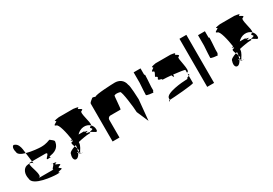

<svg xmlns="http://www.w3.org/2000/svg" viewBox="20 -1494 2883 2030"><g transform="rotate(-30 1462.0 -478.5)"><path d="M39 -291C39 -201 276 -182 320 -182C405 -182 308 -188 364 -200C444 -212 339 -227 383 -244C450 -262 332 -276 364 -288C398 -296 362 -301 337 -304C361 -292 281 -244 320 -244H133C193 -244 110 -394 124 -426C114 -426 102 -425 88 -421C51 -409 22 -360 39 -291ZM63 -604C46 -664 73 -689 89 -676C124 -664 136 -623 141 -591L147 -541C100 -554 63 -574 63 -604ZM124 -426C126 -430 128 -432 133 -432H161L165 -404C162 -416 147 -425 124 -426ZM147 -541 161 -432H320C387 -432 276 -370 320 -370C405 -370 308 -376 364 -388C444 -400 473 -446 478 -494C478 -510 448 -525 435 -538C419 -537 394 -516 320 -516C299 -516 214 -522 147 -541ZM320 -307C328 -307 334 -306 337 -304C321 -306 310 -307 320 -307Z M556 -293C538 -242 558 -208 589 -220C604 -226 618 -243 629 -266C618 -269 611 -272 633 -276C637 -287 641 -299 644 -312C640 -322 636 -333 631 -344C588 -329 556 -312 556 -293ZM571 -633C528 -650 619 -665 589 -677C559 -689 659 -695 634 -695H821C796 -695 896 -689 865 -677C835 -665 926 -650 884 -633C844 -633 913 -475 892 -449C872 -468 843 -478 812 -475C781 -472 751 -456 729 -432H790C850 -432 753 -429 812 -422C870 -416 768 -409 821 -400C829 -400 838 -398 846 -395C832 -387 869 -383 821 -383C802 -383 747 -375 692 -362C692 -360 691 -358 691 -356C691 -315 658 -280 649 -260C644 -262 635 -264 629 -266C631 -269 632 -272 633 -276H634C653 -276 651 -292 644 -312C646 -324 648 -337 648 -350C642 -348 637 -346 631 -344C619 -373 609 -400 634 -400C638 -401 642 -401 644 -402C644 -404 643 -407 643 -409C631 -414 607 -418 642 -422C630 -507 602 -633 571 -633ZM642 -254C644 -254 646 -255 647 -255C646 -252 647 -249 650 -247C634 -249 620 -251 642 -254ZM647 -255C657 -257 655 -258 649 -260C648 -258 647 -257 647 -255ZM650 -247C653 -245 657 -244 665 -244C688 -244 668 -245 650 -247ZM846 -395C887 -379 919 -335 919 -386C919 -410 909 -433 892 -449C890 -447 887 -445 884 -445C841 -428 920 -413 865 -401C855 -399 849 -397 846 -395Z M1004 -188H1088V-406C1088 -421 1104 -438 1120 -438H1245C1253 -438 1260 -607 1266 -600C1282 -608 1304 -608 1334 -600C1354 -600 1380 -372 1380 -330L1442 -187L1466 -437C1466 -454 1459 -612 1447 -624C1435 -692 1382 -716 1334 -716C1302 -716 1095 -707 1088 -689C1071 -689 1056 -704 1044 -692C1032 -680 1004 -665 1004 -648Z M1554 -438C1554 -428 1624 -420 1635 -420C1637 -420 1639 -427 1641 -438H1646V-484C1651 -542 1654 -620 1654 -626C1654 -628 1651 -630 1646 -632V-710H1562V-583C1557 -525 1554 -444 1554 -438Z M1741 -552C1784 -535 1723 -520 1759 -507C1814 -495 1762 -489 1804 -489C1819 -489 1853 -487 1892 -483C1903 -457 1912 -442 1912 -472V-481C1977 -474 2047 -464 2049 -458V-421C2050 -423 2051 -425 2054 -427C2096 -427 2030 -614 2054 -614C2096 -632 2023 -646 2036 -658C2066 -671 1984 -677 1992 -677H1804C1829 -677 1747 -671 1759 -658C1790 -646 1717 -632 1741 -614C1784 -614 1717 -552 1741 -552ZM1743 -266C1727 -266 1742 -236 1747 -266ZM1747 -266C1748 -271 1748 -277 1748 -285C1748 -348 1967 -364 1992 -364C2051 -364 1999 -370 2036 -382C2041 -383 2046 -385 2049 -386V-299C2045 -286 1794 -267 1747 -266ZM1986 -636C1988 -637 1990 -637 1992 -637C1998 -637 1995 -637 1986 -636ZM2049 -386C2070 -394 2053 -403 2049 -413ZM2049 -413C2048 -416 2048 -418 2049 -421Z M2159 -188H2243V-775H2159Z M2340 -438C2340 -428 2410 -420 2421 -420C2423 -420 2425 -427 2427 -438H2432V-484C2437 -542 2440 -620 2440 -626C2440 -628 2437 -630 2432 -632V-710H2348V-583C2343 -525 2340 -444 2340 -438Z M2524 -293C2506 -242 2526 -208 2557 -220C2572 -226 2586 -243 2597 -266C2586 -269 2579 -272 2601 -276C2605 -287 2609 -299 2612 -312C2608 -322 2604 -333 2599 -344C2556 -329 2524 -312 2524 -293ZM2539 -633C2496 -650 2587 -665 2557 -677C2527 -689 2627 -695 2602 -695H2789C2764 -695 2864 -689 2833 -677C2803 -665 2894 -650 2852 -633C2812 -633 2881 -475 2860 -449C2840 -468 2811 -478 2780 -475C2749 -472 2719 -456 2697 -432H2758C2818 -432 2721 -429 2780 -422C2838 -416 2736 -409 2789 -400C2797 -400 2806 -398 2814 -395C2800 -387 2837 -383 2789 -383C2770 -383 2715 -375 2660 -362C2660 -360 2659 -358 2659 -356C2659 -315 2626 -280 2617 -260C2612 -262 2603 -264 2597 -266C2599 -269 2600 -272 2601 -276H2602C2621 -276 2619 -292 2612 -312C2614 -324 2616 -337 2616 -350C2610 -348 2605 -346 2599 -344C2587 -373 2577 -400 2602 -400C2606 -401 2610 -401 2612 -402C2612 -404 2611 -407 2611 -409C2599 -414 2575 -418 2610 -422C2598 -507 2570 -633 2539 -633ZM2610 -254C2612 -254 2614 -255 2615 -255C2614 -252 2615 -249 2618 -247C2602 -249 2588 -251 2610 -254ZM2615 -255C2625 -257 2623 -258 2617 -260C2616 -258 2615 -257 2615 -255ZM2618 -247C2621 -245 2625 -244 2633 -244C2656 -244 2636 -245 2618 -247ZM2814 -395C2855 -379 2887 -335 2887 -386C2887 -410 2877 -433 2860 -449C2858 -447 2855 -445 2852 -445C2809 -428 2888 -413 2833 -401C2823 -399 2817 -397 2814 -395Z"/></g></svg>

Font: bitstorm
Style: Regular
Weight: 400
Version: Version 0.2